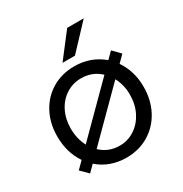

<svg xmlns="http://www.w3.org/2000/svg" viewBox="-178 -898 995 1044"><g transform="rotate(-30 319.5 -376.5)"><path d="M539 -451Q590 -376 590 -279Q590 -196 555.5 -130.5Q521 -65 459 -27.5Q397 10 318 10Q266 10 221 -6.5Q176 -23 141 -54L102 -15L57 -60L99 -102Q48 -176 48 -279Q48 -360 82.5 -425Q117 -490 178.5 -526.5Q240 -563 318 -563Q421 -563 496 -499L535 -538L580 -492ZM160 -163 438 -441Q388 -488 318 -488Q266 -488 223.5 -461Q181 -434 157 -386Q133 -338 133 -279Q133 -215 160 -163ZM504 -279Q504 -339 477 -390L199 -112Q249 -65 318 -65Q370 -65 412.5 -93Q455 -121 479.5 -169.5Q504 -218 504 -279ZM351 -611H273L390 -763H494Z"/></g></svg>

Font: Open Sauce Sans
Style: Regular
Weight: 400
Designer: Alfredo Marco Pradil
Foundry: Creative Sauce Fz LLC
Version: Version 1.477